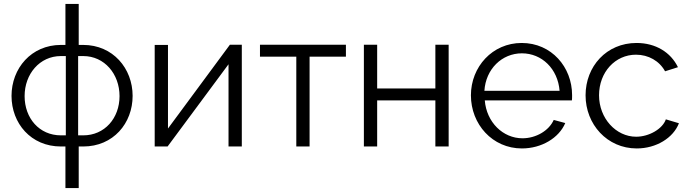

<svg xmlns="http://www.w3.org/2000/svg" viewBox="-20 -750 3528 983"><path d="M315 213H383V0H406C560 0 659 -119 659 -259C659 -400 558 -520 406 -520H383V-730H315V-520H292C140 -520 39 -400 39 -259C39 -119 138 0 292 0H315ZM292 -57C181 -57 106 -145 106 -258C106 -371 183 -463 292 -463H317V-57ZM380 -57V-463H406C515 -463 592 -371 592 -258C592 -145 516 -57 406 -57Z M772 0H838L1150 -421V0H1218V-521H1157L840 -92V-520H772Z M1497 0H1565V-460H1751V-521H1311V-460H1497Z M1843 0H1911V-236H2209V0H2277V-521H2209V-297H1911V-521H1843Z M2652 10C2753 10 2842 -44 2874 -120L2815 -136C2790 -80 2723 -42 2655 -42C2555 -42 2471 -124 2462 -236H2908C2909 -241 2909 -252 2909 -263C2909 -406 2804 -530 2651 -530C2501 -530 2391 -408 2391 -262C2391 -114 2501 10 2652 10ZM2460 -285C2467 -397 2550 -477 2652 -477C2754 -477 2836 -398 2845 -285Z M3240 10C3340 10 3427 -44 3456 -119L3389 -139C3373 -91 3304 -50 3237 -50C3134 -50 3047 -144 3047 -262C3047 -381 3130 -470 3236 -470C3300 -470 3356 -438 3385 -385L3451 -406C3414 -482 3337 -530 3239 -530C3085 -530 2978 -410 2978 -262C2978 -114 3088 10 3240 10Z"/></svg>

Font: FIGSv2-sans-serif
Style: Regular
Weight: 400
Designer: Matt McInerney, Pablo Impallari, Rodrigo Fuenzalida,Mirko Velimirovic
Foundry: Matt McInerney, Pablo Impallari, Rodrigo Fuenzalida
Version: Version 4.021;hotconv 1.0.109;makeotfexe 2.5.65596